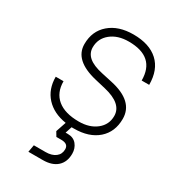

<svg xmlns="http://www.w3.org/2000/svg" viewBox="-219 -772 1030 1152"><g transform="rotate(30 296.0 -196.5)"><path d="M372 -293 300 -310Q133 -349 133 -462Q133 -552 195 -605.5Q257 -659 360 -659Q471 -659 531.5 -603.5Q592 -548 592 -444H540Q540 -608 357 -608Q281 -608 233.5 -569.5Q186 -531 186 -470Q186 -430 217 -403.5Q248 -377 313 -363L386 -347Q557 -310 557 -188Q557 -97 496.5 -44Q436 9 332 9Q324 9 316 9L301 55H316Q356 55 377.5 81.5Q399 108 399 145Q399 202 364 234Q329 266 264 266H165L174 216H255Q298 216 323.5 196.5Q349 177 349 143Q349 105 300 105H266L248 75L272 4Q183 -10 132.5 -65Q82 -120 82 -206H136Q136 -127 187.5 -84.5Q239 -42 336 -42Q410 -42 457 -79.5Q504 -117 504 -177Q504 -262 372 -293Z"/></g></svg>

Font: Overused Grotesk Light
Style: Italic
Weight: 300
Italic angle: -10°
Version: Version 0.003